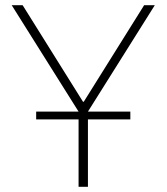

<svg xmlns="http://www.w3.org/2000/svg" viewBox="-20 -718 640 738"><path d="M282 -289 25 -698H67L299 -327H302L534 -698H575L318 -289H481V-259H318V0H282V-259H119V-289Z"/></svg>

Font: IBM Plex Mono ExtLt
Style: Regular
Weight: 200
Monospace: yes
Designer: Mike Abbink, Paul van der Laan, Pieter van Rosmalen
Foundry: Bold Monday
Version: Version 2.3